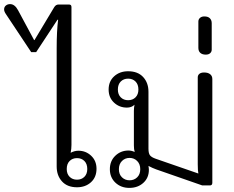

<svg xmlns="http://www.w3.org/2000/svg" viewBox="-73 -903 1141 935"><path d="M203 -92V-668Q203 -751 210 -807H207L103 -649H79L-44 -834Q-53 -847 -53 -857Q-53 -869 -44.5 -876Q-36 -883 -24 -883Q-1 -883 15 -853L93 -708H95L191 -868Q199 -881 212 -881H263Q275 -881 275 -869V-197Q275 -178 271 -159Q290 -169 309 -169Q345 -169 371 -144.5Q397 -120 397 -81Q397 -40 370 -15.5Q343 9 302 9Q255 9 229 -19.5Q203 -48 203 -92ZM352 -80Q352 -105 338 -119Q324 -133 302 -133Q280 -133 266 -119Q252 -105 252 -80Q252 -56 266 -42Q280 -28 302 -28Q324 -28 338 -42Q352 -56 352 -80Z M462 -79Q462 -119 488.5 -144.5Q515 -170 553 -170Q567 -170 583 -163Q579 -175 579 -195V-363Q579 -378 582 -393Q568 -379 545 -379Q508 -379 482 -403.5Q456 -428 456 -467Q456 -507 483 -531.5Q510 -556 551 -556Q598 -556 624 -528Q650 -500 650 -456V-179Q650 -156 657.5 -146.5Q665 -137 685 -130L893 -58Q890 -71 890 -103V-526Q890 -537 898 -543.5Q906 -550 921 -550Q940 -550 950.5 -541.5Q961 -533 961 -518V-13Q961 0 949 0H912L688 -78Q671 -84 650 -95Q652 -83 652 -76Q652 -37 625 -12.5Q598 12 557 12Q516 12 489 -13.5Q462 -39 462 -79ZM601 -467Q601 -492 587 -506Q573 -520 551 -520Q529 -520 515 -506Q501 -492 501 -467Q501 -443 515 -429Q529 -415 551 -415Q573 -415 587 -429Q601 -443 601 -467ZM610 -79Q610 -104 595 -119Q580 -134 558 -134Q536 -134 521 -119Q506 -104 506 -79Q506 -54 521 -39.5Q536 -25 558 -25Q580 -25 595 -39.5Q610 -54 610 -79Z M893 -670V-798Q893 -809 901 -816Q909 -823 922 -823Q940 -823 949 -814Q958 -805 958 -790V-661Q958 -651 950.5 -644Q943 -637 929 -637Q912 -637 902.5 -645.5Q893 -654 893 -670Z"/></svg>

Font: Maitree
Style: Regular
Weight: 400
Designer: CadsonDemak Team
Foundry: CadsonDemak
Version: Version 1.001